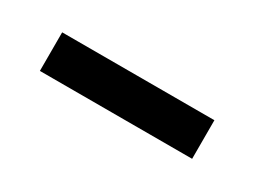

<svg xmlns="http://www.w3.org/2000/svg" viewBox="-24 -330 297 225"><g transform="rotate(30 125.0 -218.0)"><path d="M22 -191.9V-244.1H228V-191.9Z"/></g></svg>

Font: Unna Light
Style: Regular
Weight: 300
Designer: Jorge de Buen Unna
Foundry: Omnibus-Type
Version: Version 2.007;PS 002.007;hotconv 1.0.88;makeotf.lib2.5.64775